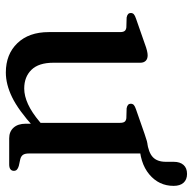

<svg xmlns="http://www.w3.org/2000/svg" viewBox="-22 -628 661 658"><g transform="rotate(90 309.0 -299.5)"><path d="M617.5 -563.5Q617.5 -513 578 -480Q538.5 -447 469 -446Q463.5 -446 458.2 -448.5Q453 -451 451.5 -457.5Q450.5 -463 453.8 -466.5Q457 -470 467 -472.5Q503.5 -477.5 519.2 -492.5Q535 -507.5 535 -537V-563.5Q535 -585.5 545.8 -597.5Q556.5 -609.5 576.5 -609.5Q596 -609.5 606.8 -597.5Q617.5 -585.5 617.5 -563.5ZM404.5 -56.5V-90L401.5 -93V-379.5Q401.5 -390.5 397.8 -395.5Q394 -400.5 385.5 -401.5L351.5 -402.5Q343.5 -404 339.8 -407.5Q336 -411 336 -416.5Q336 -423 340.2 -427Q344.5 -431 355 -434.5L439.5 -464Q455 -469.5 464.5 -472Q474 -474.5 481.5 -474.5Q494 -474.5 500.2 -467.8Q506.5 -461 506.5 -449.5V-67.5Q506.5 -54 511.2 -47.2Q516 -40.5 526 -38L549 -33Q557.5 -30.5 561.8 -26.5Q566 -22.5 566 -16Q566 -8.5 560.5 -4.2Q555 0 544 0H454.5Q431.5 0 418 -15Q404.5 -30 404.5 -56.5ZM90.5 -135.5V-379.5Q90.5 -390.5 86.8 -395.5Q83 -400.5 74.5 -401.5L40.5 -402.5Q32.5 -404 28.8 -407.5Q25 -411 25 -416.5Q25 -423 29.2 -427Q33.5 -431 44 -434.5L128.5 -464Q144.5 -470 154 -472.2Q163.5 -474.5 170 -474.5Q182.5 -474.5 189 -467.8Q195.5 -461 195.5 -449.5V-151.5Q195.5 -101 219.8 -76.2Q244 -51.5 284 -51.5Q309 -51.5 337.5 -64.5Q366 -77.5 398.5 -105L419.5 -123L438.5 -104L417 -85Q358 -31.5 313.8 -10Q269.5 11.5 229 11.5Q166.5 11.5 128.5 -28Q90.5 -67.5 90.5 -135.5Z"/></g></svg>

Font: Fraunces 20pt
Style: Regular
Weight: 400
Version: Version 1.000;[b76b70a41]